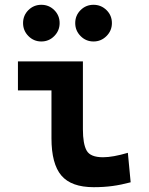

<svg xmlns="http://www.w3.org/2000/svg" viewBox="-20 -775 626 805"><path d="M373 9.8Q278.8 9.8 237.3 -39.1Q195.8 -87.9 195.8 -195.3V-396H55.2V-517.6H327.6V-232.9Q327.6 -171.4 343.3 -143.6Q358.9 -115.7 412.1 -115.7Q453.1 -115.7 516.1 -134.3L527.8 -10.7Q487.8 0 451.4 4.9Q415 9.8 373 9.8ZM372.1 -601.1Q340.3 -601.1 317.9 -623.8Q295.4 -646.5 295.4 -678.2Q295.4 -710.4 317.9 -732.7Q340.3 -754.9 372.1 -754.9Q403.8 -754.9 426.5 -732.7Q449.2 -710.4 449.2 -678.2Q449.2 -646.5 426.5 -623.8Q403.8 -601.1 372.1 -601.1ZM153.3 -601.1Q121.6 -601.1 99.1 -623.8Q76.7 -646.5 76.7 -678.2Q76.7 -710.4 99.1 -732.7Q121.6 -754.9 153.3 -754.9Q185.1 -754.9 207.5 -732.7Q230 -710.4 230 -678.2Q230 -646.5 207.5 -623.8Q185.1 -601.1 153.3 -601.1Z"/></svg>

Font: CaskaydiaMono NF
Style: Bold
Weight: 700
Designer: Aaron Bell
Foundry: Saja Typeworks
Version: Version 2111.001; ttfautohint (v1.8.4);Nerd Fonts 3.1.1